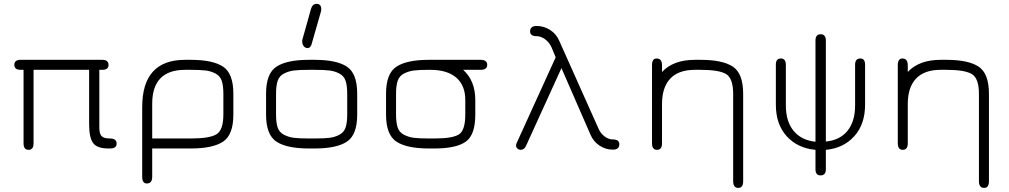

<svg xmlns="http://www.w3.org/2000/svg" viewBox="-20 -754 5125 975"><path d="M432.6 -399.4H150.4V-26.4Q150.4 6.8 125 6.8Q99.6 6.8 99.6 -26.4V-399.4H85Q52.7 -399.4 52.7 -424.8Q52.7 -450.2 85 -450.2H499Q531.2 -450.2 531.2 -423.8Q531.2 -399.4 499 -399.4H484.4V-106.4Q484.4 -75.2 495.6 -63Q506.8 -50.8 538.1 -50.8Q572.3 -50.8 572.3 -24.4Q572.3 0 538.1 0H530.3Q473.6 0 453.1 -27.3Q432.6 -54.7 432.6 -123Z M1114.3 -277.3Q1114.3 -319.3 1106 -343.8Q1097.7 -368.2 1074.7 -380.4Q1051.8 -392.6 1024.9 -396Q998 -399.4 948.2 -399.4H919.9Q752.9 -399.4 752.9 -226.6V-50.8H949.2Q1044.9 -50.8 1079.6 -72.3Q1114.3 -93.8 1114.3 -172.9ZM919.9 -450.2H948.2Q1060.5 -450.2 1112.8 -415.5Q1165 -380.9 1165 -278.3V-171.9Q1165 -69.3 1112.8 -34.7Q1060.5 0 949.2 0H752.9V143.6Q752.9 177.7 725.6 177.7Q702.1 177.7 702.1 143.6V-210Q702.1 -450.2 919.9 -450.2Z M1586.9 -734.4Q1611.3 -734.4 1611.3 -708Q1611.3 -701.2 1610.4 -697.3L1566.4 -543.9Q1559.6 -509.8 1542 -509.8Q1530.3 -509.8 1522.5 -519.5Q1514.6 -529.3 1514.6 -544.9Q1514.6 -550.8 1516.6 -556.6L1559.6 -710Q1567.4 -734.4 1586.9 -734.4ZM1577.1 0H1548.8Q1436.5 0 1383.8 -34.7Q1331.1 -69.3 1331.1 -171.9V-278.3Q1331.1 -380.9 1383.8 -415.5Q1436.5 -450.2 1548.8 -450.2H1577.1Q1689.5 -450.2 1741.7 -415.5Q1793.9 -380.9 1793.9 -278.3V-171.9Q1793.9 -69.3 1741.7 -34.7Q1689.5 0 1577.1 0ZM1548.8 -50.8H1577.1Q1627 -50.8 1653.8 -54.2Q1680.7 -57.6 1703.6 -69.8Q1726.6 -82 1734.9 -106.4Q1743.2 -130.9 1743.2 -172.9V-277.3Q1743.2 -319.3 1734.9 -343.8Q1726.6 -368.2 1703.6 -380.4Q1680.7 -392.6 1653.8 -396Q1627 -399.4 1577.1 -399.4H1548.8Q1499 -399.4 1472.2 -396Q1445.3 -392.6 1421.9 -380.4Q1398.4 -368.2 1390.1 -343.8Q1381.8 -319.3 1381.8 -277.3V-172.9Q1381.8 -130.9 1390.1 -106.4Q1398.4 -82 1421.9 -69.8Q1445.3 -57.6 1472.2 -54.2Q1499 -50.8 1548.8 -50.8Z M2419.9 -450.2Q2454.1 -450.2 2454.1 -424.8Q2454.1 -399.4 2419.9 -399.4H2332Q2393.6 -343.8 2393.6 -246.1V-171.9Q2393.6 -68.4 2344.7 -34.2Q2295.9 0 2186.5 0H2158.2Q2045.9 0 1993.2 -34.7Q1940.4 -69.3 1940.4 -171.9V-278.3Q1940.4 -380.9 1993.2 -415.5Q2045.9 -450.2 2158.2 -450.2ZM2158.2 -399.4Q2108.4 -399.4 2081.5 -396Q2054.7 -392.6 2031.2 -380.4Q2007.8 -368.2 1999.5 -343.8Q1991.2 -319.3 1991.2 -277.3V-172.9Q1991.2 -130.9 1999.5 -106.4Q2007.8 -82 2031.2 -69.8Q2054.7 -57.6 2081.5 -54.2Q2108.4 -50.8 2158.2 -50.8H2186.5Q2279.3 -50.8 2311 -71.8Q2342.8 -92.8 2342.8 -172.9V-246.1Q2342.8 -320.3 2296.9 -359.9Q2251 -399.4 2165 -399.4Z M2978.5 -70.3 2831.1 -408.2 2651.4 -13.7Q2642.6 6.8 2624 6.8Q2615.2 6.8 2607.9 0.5Q2600.6 -5.9 2600.6 -15.6Q2600.6 -19.5 2603.5 -27.3L2801.8 -462.9L2781.2 -512.7Q2769.5 -539.1 2748 -554.7Q2726.6 -570.3 2705.1 -570.3Q2671.9 -570.3 2671.9 -594.7Q2671.9 -622.1 2705.1 -622.1Q2742.2 -622.1 2773.9 -601.6Q2805.7 -581.1 2820.3 -545.9L3018.6 -102.5Q3029.3 -77.1 3049.8 -61.5Q3070.3 -45.9 3091.8 -45.9Q3125 -45.9 3125 -21.5Q3125 5.9 3091.8 5.9Q3055.7 5.9 3024.4 -14.6Q2993.2 -35.2 2978.5 -70.3Z M3508.8 -399.4Q3425.8 -399.4 3383.8 -355Q3341.8 -310.5 3341.8 -225.6V-26.4Q3341.8 6.8 3316.4 6.8Q3291 6.8 3291 -26.4V-422.9Q3291 -457 3314.5 -457Q3341.8 -457 3341.8 -421.9V-388.7Q3399.4 -450.2 3508.8 -450.2H3537.1Q3649.4 -450.2 3701.7 -415.5Q3753.9 -380.9 3753.9 -277.3V166Q3753.9 200.2 3729.5 200.2Q3703.1 200.2 3703.1 166V-276.4Q3703.1 -355.5 3668 -377.4Q3632.8 -399.4 3537.1 -399.4Z M4322.3 -424.8Q4322.3 -457 4348.6 -457Q4373 -457 4373 -425.8V-222.7Q4373 -123 4317.9 -62Q4262.7 -1 4173.8 6.8V105.5Q4173.8 136.7 4146.5 136.7Q4121.1 136.7 4121.1 105.5V6.8Q4031.2 -1 3975.6 -61.5Q3919.9 -122.1 3919.9 -222.7V-425.8Q3919.9 -457 3945.3 -457Q3970.7 -457 3970.7 -424.8V-217.8Q3970.7 -137.7 4009.8 -89.8Q4048.8 -42 4121.1 -34.2V-547.9Q4121.1 -580.1 4147.5 -580.1Q4173.8 -580.1 4173.8 -547.9V-35.2Q4245.1 -42 4283.7 -89.8Q4322.3 -137.7 4322.3 -217.8Z M4756.8 -399.4Q4673.8 -399.4 4631.8 -355Q4589.8 -310.5 4589.8 -225.6V-26.4Q4589.8 6.8 4564.5 6.8Q4539.1 6.8 4539.1 -26.4V-422.9Q4539.1 -457 4562.5 -457Q4589.8 -457 4589.8 -421.9V-388.7Q4647.5 -450.2 4756.8 -450.2H4785.2Q4897.5 -450.2 4949.7 -415.5Q5002 -380.9 5002 -277.3V166Q5002 200.2 4977.5 200.2Q4951.2 200.2 4951.2 166V-276.4Q4951.2 -355.5 4916 -377.4Q4880.9 -399.4 4785.2 -399.4Z"/></svg>

Font: Jura
Style: Book
Weight: 400
Version: Version 2.3